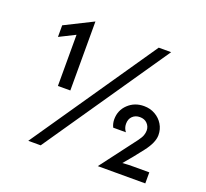

<svg xmlns="http://www.w3.org/2000/svg" viewBox="-112 -774 975 908"><g transform="rotate(20 375.0 -319.5)"><path d="M158.3 -291.7V-549.3L79.2 -509.7V-568.1L220.8 -638.9V-291.7ZM115.3 0 544.4 -625H606.9L177.8 0ZM465.3 0 602.8 -181.9Q616.7 -200.7 620.8 -213.2Q625 -225.7 625 -236.8Q625 -256.9 611.1 -271.5Q597.2 -286.1 573.6 -286.1Q551.4 -286.1 536.8 -272.2Q522.2 -258.3 522.2 -234Q522.2 -212.5 535.4 -195.8H471.5Q466.7 -205.6 464.6 -215.3Q462.5 -225 462.5 -234.7Q462.5 -280.6 494.8 -311.1Q527.1 -341.7 574.3 -341.7Q605.6 -341.7 630.6 -327.4Q655.6 -313.2 670.1 -289.2Q684.7 -265.3 684.7 -235.4Q684.7 -197.9 646.5 -148.6Q628.5 -125 609 -101Q589.6 -77.1 569.4 -53.5Q585.4 -54.9 598.3 -55.2Q611.1 -55.6 625 -55.6H704.2V0Z"/></g></svg>

Font: co2trust
Style: Regular
Weight: 400
Designer: Kristian Moeller
Foundry: Dicotype
Version: Version 1.000